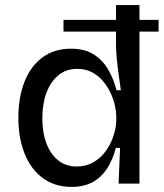

<svg xmlns="http://www.w3.org/2000/svg" viewBox="-20 -720 642 753"><path d="M229 -642H602V-596H229ZM261 13Q195 13 148 -21.5Q101 -56 76.5 -117.5Q52 -179 52 -258Q52 -337 75.5 -398Q99 -459 145.5 -494Q192 -529 258 -529Q313 -529 348.5 -506Q384 -483 405 -446Q426 -409 437 -366H454Q450 -395 445.5 -427Q441 -459 438 -489.5Q435 -520 435 -544V-700H527V-255V0H445L451 -140H434Q423 -95 401 -60.5Q379 -26 344.5 -6.5Q310 13 261 13ZM281 -67Q318 -67 347 -84Q376 -101 395.5 -128.5Q415 -156 425.5 -188.5Q436 -221 436 -250V-262Q436 -282 430.5 -307Q425 -332 413 -357Q401 -382 383 -403Q365 -424 340 -437Q315 -450 283 -450Q239 -450 208.5 -424.5Q178 -399 162 -355.5Q146 -312 146 -256Q146 -199 162.5 -156.5Q179 -114 209 -90.5Q239 -67 281 -67Z"/></svg>

Font: Bricolage Grotesque 16pt
Style: Regular
Weight: 400
Version: Version 1.001;gftools[0.9.33.dev8+g029e19f]